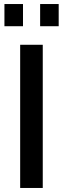

<svg xmlns="http://www.w3.org/2000/svg" viewBox="-20 -932 312 952"><path d="M2 -802H94V-912H2ZM179 -802H271V-912H179ZM80 0H192V-710H80Z"/></svg>

Font: FIGSv2-sans-serif SemiBold
Style: Regular
Weight: 600
Designer: Matt McInerney, Pablo Impallari, Rodrigo Fuenzalida,Mirko Velimirovic
Foundry: Matt McInerney, Pablo Impallari, Rodrigo Fuenzalida
Version: Version 4.021;hotconv 1.0.109;makeotfexe 2.5.65596